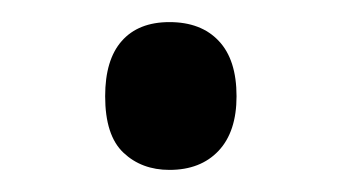

<svg xmlns="http://www.w3.org/2000/svg" viewBox="-20 -138 306 172"><path d="M74.2 -51.8Q74.2 -84.5 89.1 -101.3Q104 -118.2 131.8 -118.2Q160.2 -118.2 176 -101.3Q191.9 -84.5 191.9 -51.8Q191.9 -20 175.8 -2.9Q159.7 14.2 131.8 14.2Q106.9 14.2 90.6 -1.2Q74.2 -16.6 74.2 -51.8Z"/></svg>

Font: QFn2     
Style: Regular
Weight: 400
Foundry: Ascender Corporation
Version: Version 1.10